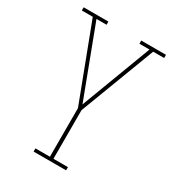

<svg xmlns="http://www.w3.org/2000/svg" viewBox="-178 -633 855 941"><g transform="rotate(30 250.0 -162.5)"><path d="M158 205V187H240V-88L79 -512H17V-530H157V-512H100L250 -115L400 -512H343V-530H483V-512H421L260 -88V187H342V205Z"/></g></svg>

Font: Iosevka Slab Thin
Style: Regular
Weight: 100
Monospace: yes
Designer: Belleve Invis
Foundry: Belleve Invis
Version: Version 11.1.0; ttfautohint (v1.8.3)